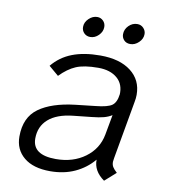

<svg xmlns="http://www.w3.org/2000/svg" viewBox="-75 -695 678 770"><g transform="rotate(10 264.0 -310.0)"><path d="M424 -85Q422 -73 422 -70Q422 -58 427 -49.5Q432 -41 445 -29L400 11Q355 -21 356 -67Q325 -30 280.5 -9.5Q236 11 180 11Q111 11 73 -20.5Q35 -52 35 -105Q35 -183 87 -220.5Q139 -258 234 -269L314 -278Q364 -283 381 -295.5Q398 -308 402 -341V-338Q405 -382 376.5 -406.5Q348 -431 299 -431Q241 -431 208.5 -417Q176 -403 145 -371L105 -405Q137 -444 184.5 -462.5Q232 -481 299 -481Q378 -481 423.5 -446Q469 -411 469 -351Q469 -337 466 -322ZM388 -254Q374 -245 355.5 -240Q337 -235 307 -232L232 -224Q167 -217 133 -187Q99 -157 99 -108Q99 -41 194 -41Q264 -41 313 -77Q362 -113 373 -172ZM210 -582Q210 -601 225.5 -616Q241 -631 260 -631Q274 -631 284 -621Q294 -611 294 -596Q294 -577 279 -562Q264 -547 245 -547Q230 -547 220 -557Q210 -567 210 -582ZM373 -581Q373 -601 388 -616Q403 -631 423 -631Q438 -631 448 -620.5Q458 -610 458 -596Q458 -577 442.5 -562Q427 -547 408 -547Q392 -547 382.5 -557Q373 -567 373 -581Z"/></g></svg>

Font: KoHo
Style: Italic
Weight: 400
Italic angle: -10°
Designer: Cadson Demak & Katatrad Team
Foundry: Cadson Demak Co.,Ltd.
Version: Version 1.000